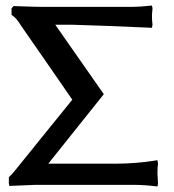

<svg xmlns="http://www.w3.org/2000/svg" viewBox="-20 -673 634 699"><path d="M141.1 -647.9H459Q488.3 -647.9 533.2 -652.8L535.2 -643.1Q535.2 -640.6 534.7 -635.7Q534.2 -630.9 534.2 -629.9Q533.2 -624 533.2 -615.2Q533.2 -598.6 535.2 -583L533.2 -571.8Q349.1 -580.1 241.2 -583H181.2Q340.8 -355 357.9 -330.1L155.8 -77.1H401.9Q439 -77.1 476.8 -80.3Q514.6 -83.5 534.2 -86.9L553.2 -89.8L555.2 -77.1Q553.2 -61.5 553.2 -42Q553.2 -32.2 555.2 -3.9L553.2 5.9Q505.4 0 469.2 0H107.9L14.2 3.9L12.2 -4.9V-27.8Q23.9 -38.6 37.1 -55.2Q69.8 -96.2 138.9 -181.2Q208 -266.1 243.2 -310.1Q216.3 -348.6 155.5 -437Q94.7 -525.4 62 -571.8Q47.4 -594.2 40.8 -602.3Q34.2 -610.4 22 -619.1V-643.1L29.8 -650.9Q107.9 -647.9 141.1 -647.9Z"/></svg>

Font: Linear Smooth
Style: Bold
Weight: 700
Designer: Philipp H. Poll, Flanker
Foundry: Philipp H. Poll, reworked by Flanker
Version: Version 1.061 | FøM Fix